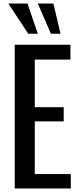

<svg xmlns="http://www.w3.org/2000/svg" viewBox="-20 -1062 447 1082"><path d="M63 0V-810H377V-726H176V-458H339V-378H176V-81H379V0ZM139 -872 27 -1042H135L193 -872ZM267 -872 193 -1042H281L321 -872Z"/></svg>

Font: Oswald
Style: Regular
Weight: 400
Designer: Vernon Adams
Foundry: Vernon Adams
Version: Version 4.103; ttfautohint (v1.8.3)